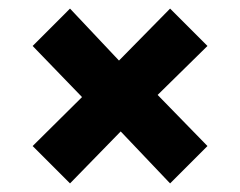

<svg xmlns="http://www.w3.org/2000/svg" viewBox="-20 -530 559 447"><path d="M376 -510 463 -423 347 -309 463 -190 376 -103 261 -224 143 -103 56 -190 171 -304 56 -423 143 -510 257 -389Z"/></svg>

Font: Fira Sans
Style: Bold
Weight: 700
Designer: bBox Type GmbH & Carrois Corporate GbR & Edenspiekermann AG
Foundry: bBox Type GmbH & Carrois Corporate GbR & Edenspiekermann AG
Version: Version 4.301;PS 004.301;hotconv 1.0.88;makeotf.lib2.5.64775